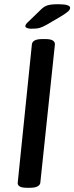

<svg xmlns="http://www.w3.org/2000/svg" viewBox="-20 -887 352 909"><path d="M64 -23 131 -677Q134 -702 180 -702H196Q240 -702 240 -677L171 -23Q170 -11 157.5 -4.5Q145 2 123 2H107Q61 2 64 -23ZM100 -763Q100 -772 114 -784L174 -842Q189 -857 206 -862Q223 -867 255 -867Q312 -867 312 -850Q312 -842 303 -833.5Q294 -825 271 -811L203 -771Q182 -759 168 -755Q154 -751 129 -751Q115 -751 107.5 -754.5Q100 -758 100 -763Z"/></svg>

Font: Asap-MediumItalic
Style: Italic
Weight: 500
Italic angle: -6°
Designer: Pablo Cosgaya
Foundry: Omnibus-Type
Version: Version 2.000; ttfautohint (v1.8)